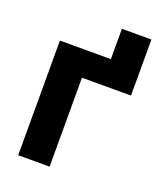

<svg xmlns="http://www.w3.org/2000/svg" viewBox="-127 -751 701 833"><g transform="rotate(20 224.0 -334.5)"><path d="M291.5 -529.3V-669.4H427.7V-529.3ZM427.7 -529.3V-410.6H201.2V0H56.2V-529.3Z"/></g></svg>

Font: Inter 24pt
Style: Bold
Weight: 700
Designer: Rasmus Andersson
Foundry: rsms
Version: Version 4.001;git-66647c0bb